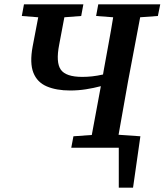

<svg xmlns="http://www.w3.org/2000/svg" viewBox="-20 -684 762 889"><path d="M425 -610 435 -664H722L711 -610L629 -604L573 -308Q562 -246 551 -184Q540 -122 529 -60L630 -53L596 185H530V0H310L320 -53L405 -59L447 -285Q413 -276 377.5 -270.5Q342 -265 305 -265Q241 -265 196.5 -284Q152 -303 134.5 -347.5Q117 -392 131 -468L157 -604L81 -610L91 -664H366L356 -610L278 -604L254 -477Q238 -395 261.5 -361.5Q285 -328 361 -328Q384 -328 407 -330.5Q430 -333 457 -339L460 -357Q471 -419 482.5 -480.5Q494 -542 504 -604Z"/></svg>

Font: Source Serif 4 SmText Semibold
Style: Italic
Weight: 600
Italic angle: -12°
Designer: Frank Grießhammer
Foundry: Adobe
Version: Version 4.005;hotconv 1.1.0;makeotfexe 2.6.0